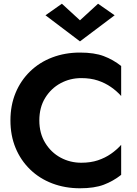

<svg xmlns="http://www.w3.org/2000/svg" viewBox="-20 -996 736 1030"><path d="M191 -350Q191 -420 222.5 -471Q254 -522 305 -549.5Q356 -577 416 -577Q466 -577 505 -564Q544 -551 575.5 -529Q607 -507 630 -481V-642Q587 -676 536.5 -695Q486 -714 409 -714Q329 -714 260.5 -688Q192 -662 141.5 -613Q91 -564 63.5 -497.5Q36 -431 36 -350Q36 -269 63.5 -202.5Q91 -136 141.5 -87Q192 -38 260.5 -12Q329 14 409 14Q486 14 536.5 -5Q587 -24 630 -58V-219Q607 -193 575.5 -171Q544 -149 505 -136Q466 -123 416 -123Q356 -123 305 -150.5Q254 -178 222.5 -229.5Q191 -281 191 -350ZM409 -887 312 -976 224 -914 409 -774 595 -914 506 -976Z"/></svg>

Font: Jost SemiBold
Style: Regular
Weight: 600
Version: Version 3.710